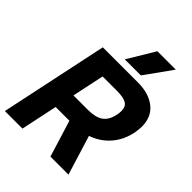

<svg xmlns="http://www.w3.org/2000/svg" viewBox="-256 -1046 1174 1174"><g transform="rotate(45 331.0 -459.0)"><path d="M403 -918H562L436 -742H297ZM150 -699H453Q548 -699 605 -654Q662 -609 662 -525Q662 -498 656 -468Q640 -390 592.5 -335.5Q545 -281 473 -256L552 0H396L323 -237H204L154 0H2ZM355 -364Q421 -364 455.5 -388Q490 -412 502 -468Q506 -485 506 -504Q506 -542 480.5 -557Q455 -572 399 -572H275L231 -364Z"/></g></svg>

Font: Prompt Semibold
Style: Italic
Weight: 600
Italic angle: -12°
Designer: Katatrad Team
Foundry: CadsonDemak
Version: Version 1.000